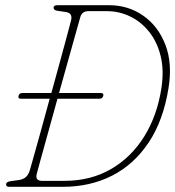

<svg xmlns="http://www.w3.org/2000/svg" viewBox="-20 -720 675 740"><path d="M3.5 -9Q3.5 -19.5 22 -22L52 -26Q68.5 -28.5 78.8 -36.8Q89 -45 95 -64Q97 -70 108.2 -110.5Q119.5 -151 136.5 -211.8Q153.5 -272.5 171.5 -339.5H60Q48.5 -339.5 51.5 -350.5Q54 -361.5 66 -361.5H178Q196 -427 212.5 -487.2Q229 -547.5 240.2 -589.5Q251.5 -631.5 254 -642Q260.5 -669.5 234.5 -673.5L201 -678.5Q186.5 -680.5 186.5 -690.5Q186.5 -700 201.5 -700H399.5Q474.5 -700 532.2 -659.5Q590 -619 617.5 -547.2Q645 -475.5 629.5 -380.5Q609.5 -255.5 553 -170.8Q496.5 -86 412 -43Q327.5 0 222.5 0H15Q3.5 0 3.5 -9ZM228.5 -23Q329 -23 407.2 -68Q485.5 -113 536 -194.2Q586.5 -275.5 602.5 -383Q612.5 -450.5 599 -504.8Q585.5 -559 554.8 -597.5Q524 -636 481.8 -656.5Q439.5 -677 392.5 -677H320.5Q296 -677 289.5 -654Q287 -645.5 274.8 -602Q262.5 -558.5 244.8 -494.8Q227 -431 207.5 -361.5H369Q380.5 -361.5 378 -350.5Q375 -339.5 363 -339.5H201.5Q182.5 -270.5 165 -207.5Q147.5 -144.5 135.5 -101.2Q123.5 -58 121.5 -49.5Q115 -23 142 -23Z"/></svg>

Font: Fraunces 144pt S100 Thin
Style: Italic
Weight: 100
Italic angle: -16°
Version: Version 1.000; ttfautohint (v1.8.3)